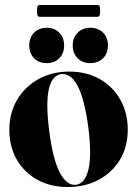

<svg xmlns="http://www.w3.org/2000/svg" viewBox="-20 -741 550 771"><path d="M258.5 -453.5Q327 -453.5 380 -423.8Q433 -394 463 -341.2Q493 -288.5 493 -220Q493 -152 462 -100.2Q431 -48.5 376.5 -19.2Q322 10 251.5 10Q183 10 130.2 -19Q77.5 -48 47.5 -100Q17.5 -152 17.5 -220Q17.5 -287.5 48.8 -340.2Q80 -393 134.2 -423.2Q188.5 -453.5 258.5 -453.5ZM285 1Q321.5 -3.5 335.2 -60.8Q349 -118 334.5 -230.5Q319.5 -343 292.2 -395.2Q265 -447.5 226.5 -443.5Q149 -433.5 178 -212.5Q192.5 -100.5 220.2 -47.8Q248 5 285 1ZM167.5 -487.5Q136 -487.5 116.8 -507.2Q97.5 -527 97.5 -558.5Q97.5 -590 116.8 -609.8Q136 -629.5 167.5 -629.5Q199 -629.5 218.2 -609.8Q237.5 -590 237.5 -558.5Q237.5 -527 218.2 -507.2Q199 -487.5 167.5 -487.5ZM342.5 -487.5Q311.5 -487.5 291.8 -507.2Q272 -527 272 -558.5Q272 -589.5 291.8 -609.5Q311.5 -629.5 342.5 -629.5Q374.5 -629.5 394 -609.8Q413.5 -590 413.5 -558.5Q413.5 -527 394 -507.2Q374.5 -487.5 342.5 -487.5ZM128.5 -697Q128.5 -711.5 130.8 -716.2Q133 -721 141 -721H369.5Q377.5 -721 379.8 -717Q382 -713 382 -697.5Q382 -683 379.8 -678.2Q377.5 -673.5 369.5 -673.5H141Q133 -673.5 130.8 -678.2Q128.5 -683 128.5 -697Z"/></svg>

Font: Fraunces 144pt S000
Style: Bold
Weight: 700
Version: Version 1.000; ttfautohint (v1.8.3)